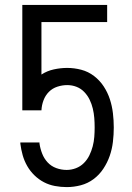

<svg xmlns="http://www.w3.org/2000/svg" viewBox="-20 -755 540 783"><path d="M252 8Q228 8 204 3.5Q180 -1 159 -12Q138 -23 120.5 -40Q103 -57 91 -78Q79 -99 72.5 -122Q66 -145 63 -169V-174H141V-170Q144 -149 152 -128.5Q160 -108 174.5 -92.5Q189 -77 209.5 -69.5Q230 -62 252 -62Q271 -62 289.5 -69Q308 -76 322 -90Q336 -104 344.5 -121.5Q353 -139 358 -158Q363 -177 364.5 -196.5Q366 -216 366 -235Q366 -255 364.5 -274Q363 -293 358.5 -312Q354 -331 345.5 -348.5Q337 -366 323.5 -380Q310 -394 292 -401Q274 -408 254 -408Q234 -408 214 -401.5Q194 -395 179.5 -380.5Q165 -366 157.5 -346Q150 -326 149 -305H71V-735H417V-665H149V-451Q172 -466 199.5 -472Q227 -478 254 -478Q283 -478 311.5 -470.5Q340 -463 363.5 -445Q387 -427 403 -402.5Q419 -378 428 -350.5Q437 -323 440.5 -293.5Q444 -264 444 -235Q444 -206 440.5 -176.5Q437 -147 427.5 -119.5Q418 -92 401.5 -67Q385 -42 361.5 -24.5Q338 -7 309.5 0.5Q281 8 252 8Z"/></svg>

Font: Iosevka Fuck
Style: Regular
Weight: 400
Monospace: yes
Designer: Belleve Invis
Foundry: Belleve Invis
Version: Version 28.0.7; ttfautohint (v1.8.3)